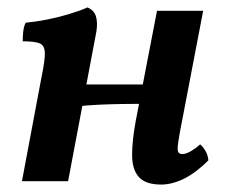

<svg xmlns="http://www.w3.org/2000/svg" viewBox="-20 -487 609 516"><path d="M413 9Q371 9 353 -11.5Q335 -32 335 -70.5Q335 -109 345 -163L402 -458H526L471 -171Q462 -126 459 -105Q456 -84 459 -78.5Q462 -73 470 -73Q480 -73 493.5 -81Q507 -89 518 -99Q527 -91 533 -80Q539 -69 540 -56Q507 -23 475 -7Q443 9 413 9ZM39 0 92 -282Q101 -325 100.5 -345Q100 -365 86.5 -370.5Q73 -376 41 -376Q41 -389 42.5 -402.5Q44 -416 49 -426Q73 -428 104 -434Q135 -440 165 -449Q195 -458 215 -467Q232 -460 237.5 -444Q243 -428 239 -402L163 0ZM188 -201 198 -260H373L365 -208Q340 -208 307.5 -207.5Q275 -207 243.5 -205.5Q212 -204 188 -201Z"/></svg>

Font: Vollkorn SemiBold
Style: Italic
Weight: 600
Italic angle: -11°
Designer: Friedrich Althausen
Foundry: Friedrich Althausen
Version: Version 5.000